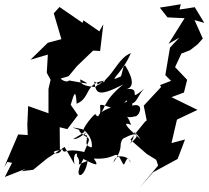

<svg xmlns="http://www.w3.org/2000/svg" viewBox="-40 -809 985 907"><path d="M294 -314C312 -376 318 -385 322 -319C390 -346 358 -415 453 -428C372 -374 464 -395 405 -424C414 -372 416 -345 542 -410C443 -330 457 -288 432 -273C442 -314 408 -326 484 -301C397 -269 442 -248 411 -266C422 -290 360 -221 354 -195C338 -209 398 -173 394 -117C415 -117 388 -133 375 -78C430 -136 351 -91 372 -155C358 -146 389 -175 356 -170C309 -204 365 -185 302 -207C387 -195 370 -191 306 -152C341 -149 387 -210 356 -168C396 -154 378 -145 358 -91C256 -114 269 -73 252 -107C244 -64 177 -95 243 -99L242 -208L278 -199L328 -265ZM62 0 117 -7 182 -60 265 -115 312 -33C301 -85 329 -95 323 -72C356 -27 297 -21 374 -49C360 43 298 41 354 -58C405 -32 434 -17 403 -60C523 -52 499 -118 541 -35C550 -17 560 -94 575 -42C583 -62 506 -95 496 -41C550 -120 516 -121 541 -154C617 -195 625 -169 572 -130C612 -170 574 -216 625 -151C543 -219 543 -235 579 -219C557 -284 545 -244 595 -259C618 -255 647 -327 584 -310C595 -353 565 -332 543 -321C495 -331 541 -302 556 -335C605 -290 606 -365 648 -395C545 -312 647 -406 546 -386C595 -390 593 -432 552 -499C540 -502 541 -472 531 -448C457 -414 538 -460 578 -558C524 -536 507 -479 456 -430C447 -407 451 -441 411 -398C365 -401 334 -411 340 -434C383 -409 394 -410 286 -429C279 -418 252 -429 247 -438L284 -449L324 -497L400 -570L433 -568L448 -694L429 -661L354 -713L350 -701L241 -776L214 -746L250 -624L186 -607L104 -527L186 -551L181 -465L199 -432L189 -389V-274L93 -308L89 -219L91 -171L46 -174L-20 -20L-5 -44L17 -40L-17 27L82 -12ZM925 -701 880 -775 808 -764 814 -789 715 -773 751 -727 832 -723 756 -602 807 -631 763 -584 741 -454 768 -427 716 -407 721 -398 639 -310 653 -240 645 -234 576 -149 653 -82 698 -54 707 -27 619 78 683 5 799 -58 834 -150 770 -133 796 -244 893 -290 770 -350 829 -372 844 -432 787 -492 817 -556 858 -572 894 -600 918 -627 879 -714Z"/></svg>

Font: Hussar Lance
Style: Italic
Weight: 700
Foundry: Cannot Into Space Fonts, PlusOne Fonts
Version: Version 2.27